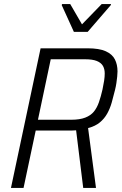

<svg xmlns="http://www.w3.org/2000/svg" viewBox="-20 -926 599 946"><path d="M34 0 180 -688H411Q469 -688 501 -673.5Q533 -659 546 -633.5Q559 -608 559 -574Q559 -564 557.5 -549Q556 -534 553.5 -517Q551 -500 547 -484Q539 -451 530.5 -421Q522 -391 508 -366Q494 -341 471.5 -322.5Q449 -304 414 -295L453 0H390L355 -284Q346 -283 336.5 -283Q327 -283 317 -283H156L96 0ZM167 -336H331Q373 -336 400 -346.5Q427 -357 442.5 -376Q458 -395 467.5 -422.5Q477 -450 485 -485Q490 -508 493 -528Q496 -548 496 -564Q496 -586 487 -601.5Q478 -617 457 -625.5Q436 -634 399 -634H230ZM344 -769 284 -901 286 -906H326L384 -806L481 -906H527L526 -901L412 -769Z"/></svg>

Font: Saira SemiCondensed Light
Style: Italic
Weight: 300
Width: 4
Italic angle: -12°
Designer: Hector Gatti with collaboration of the Omnibus-Type team
Foundry: Omnibus-Type
Version: Version 1.101